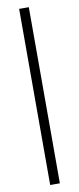

<svg xmlns="http://www.w3.org/2000/svg" viewBox="-101 -728 401 977"><g transform="rotate(-10 100.0 -239.0)"><path d="M75 216V-694H125V216Z"/></g></svg>

Font: Libra Serif Modern
Style: Regular
Weight: 400
Designer: Stefan Peev, Context Ltd
Foundry: Stefan Peev, Context Ltd
Version: Version 1.000